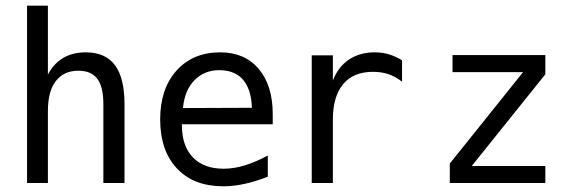

<svg xmlns="http://www.w3.org/2000/svg" viewBox="-20 -651 2040 683"><path d="M422.9 -281.2V0H347.7V-281.2Q347.7 -341.8 326.2 -370.6Q304.7 -399.4 258.8 -399.4Q207 -399.4 178.7 -362.8Q150.4 -326.2 150.4 -255.9V0H76.2V-630.9H150.4V-385.7Q170.9 -424.8 204.6 -444.8Q238.3 -464.8 285.2 -464.8Q354.5 -464.8 388.7 -419.4Q422.9 -374 422.9 -281.2Z M950.2 -245.1V-209H627V-207Q627 -131.8 666 -91.3Q705.1 -50.8 775.4 -50.8Q811.5 -50.8 850.1 -62.5Q888.7 -74.2 932.6 -97.7V-22.5Q890.6 -5.9 851.1 2.9Q811.5 11.7 774.4 11.7Q668.9 11.7 609.4 -51.8Q549.8 -115.2 549.8 -226.6Q549.8 -335 607.9 -399.9Q666 -464.8 763.7 -464.8Q850.6 -464.8 900.4 -405.8Q950.2 -346.7 950.2 -245.1ZM876 -267.6Q874 -333 844.7 -367.2Q815.4 -401.4 759.8 -401.4Q707 -401.4 671.9 -365.7Q636.7 -330.1 630.9 -266.6Z M1410.2 -360.4Q1386.7 -378.9 1361.8 -387.2Q1336.9 -395.5 1306.6 -395.5Q1237.3 -395.5 1200.7 -351.6Q1164.1 -307.6 1164.1 -225.6V0H1088.9V-454.1H1164.1V-364.3Q1182.6 -413.1 1221.2 -439Q1259.8 -464.8 1312.5 -464.8Q1340.8 -464.8 1364.3 -457.5Q1387.7 -450.2 1410.2 -436.5Z M1589.8 -455.1H1919.9V-386.7L1658.2 -60.5H1919.9V0H1580.1V-69.3L1840.8 -394.5H1589.8Z"/></svg>

Font: BabelStone Mayan Numerals
Style: Regular
Weight: 400
Designer: Andrew West
Foundry: BabelStone
Version: Version 11.000 June 09, 2018